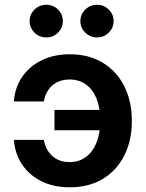

<svg xmlns="http://www.w3.org/2000/svg" viewBox="-20 -776 614 807"><path d="M273.4 11.2Q205.1 11.2 153.8 -14.4Q102.5 -40 72.8 -85Q43 -129.9 38.1 -188H164.1Q172.4 -144.5 200.7 -119.6Q229 -94.7 272.5 -94.7Q312 -94.7 340.8 -116Q369.6 -137.2 385.5 -176.3Q401.4 -215.3 401.4 -269.5Q401.4 -323.2 385.5 -362.1Q369.6 -400.9 340.6 -421.4Q311.5 -441.9 272.5 -441.9Q241.7 -441.9 219 -429.9Q196.3 -418 182.6 -397.2Q168.9 -376.5 164.1 -349.6H38.1Q43 -409.2 73.7 -453.6Q104.5 -498 155.8 -522.9Q207 -547.9 273.9 -547.9Q353.5 -547.9 412.1 -512.2Q470.7 -476.6 502.4 -413.6Q534.2 -350.6 534.2 -267.6Q534.2 -186 502.7 -123Q471.2 -60.1 412.8 -24.4Q354.5 11.2 273.4 11.2ZM209 -228.5V-314H416V-228.5ZM387.7 -618.7Q358.9 -618.7 338.4 -638.9Q317.9 -659.2 317.9 -687.5Q317.9 -715.8 338.4 -735.8Q358.9 -755.9 387.7 -755.9Q416.5 -755.9 437 -735.8Q457.5 -715.8 457.5 -687.5Q457.5 -659.2 437 -638.9Q416.5 -618.7 387.7 -618.7ZM174.8 -618.7Q145.5 -618.7 125 -638.9Q104.5 -659.2 104.5 -687.5Q104.5 -715.8 125 -735.8Q145.5 -755.9 174.8 -755.9Q203.6 -755.9 223.9 -735.8Q244.1 -715.8 244.1 -687.5Q244.1 -659.2 223.9 -638.9Q203.6 -618.7 174.8 -618.7Z"/></svg>

Font: V-Inter
Style: SemiBold-600
Weight: 600
Designer: Rasmus Andersson
Foundry: rsms
Version: Version 4.000;git-4146feb